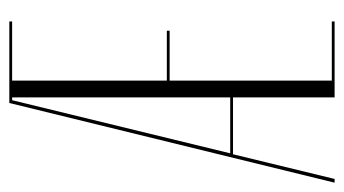

<svg xmlns="http://www.w3.org/2000/svg" viewBox="-196 -555 738 412"><g transform="rotate(-90 173.0 -349.0)"><path d="M158 -698H333V-692H206V-360H313V-354H206V-6H333V0H170V-218H48L-5 0H-13ZM164 -692 50 -224H170V-692Z"/></g></svg>

Font: Moniqa ExtLt Narrow Display
Style: Regular
Weight: 200
Width: 4
Designer: Rajesh Rajput
Foundry: Rajesh Rajput
Version: Version 1.000